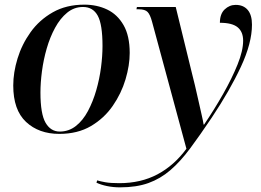

<svg xmlns="http://www.w3.org/2000/svg" viewBox="-20 -566 1123 826"><path d="M235 10Q147 10 92 -41.5Q37 -93 37 -198Q37 -254 55.5 -314.5Q74 -375 111.5 -427.5Q149 -480 207 -513Q265 -546 343 -546Q397 -546 441 -525Q485 -504 511.5 -458Q538 -412 538 -338Q538 -285 520 -224.5Q502 -164 465 -110.5Q428 -57 371 -23.5Q314 10 235 10ZM237 0Q276 0 306.5 -24Q337 -48 358.5 -88.5Q380 -129 394 -177.5Q408 -226 414.5 -275.5Q421 -325 421 -368Q421 -461 400.5 -498.5Q380 -536 337 -536Q299 -536 269 -511.5Q239 -487 217 -446.5Q195 -406 181 -357.5Q167 -309 160.5 -259.5Q154 -210 154 -168Q154 -76 176 -38Q198 0 237 0ZM496 240Q467 240 440.5 234.5Q414 229 395 220L398 210Q411 214 433 218Q455 222 493 222Q586 222 657.5 184Q729 146 782 74L634 -473Q626 -503 615 -514.5Q604 -526 577 -526H567L569 -536H736L806 -250Q811 -231 818.5 -199.5Q826 -168 833.5 -134Q841 -100 847.5 -72Q854 -44 856 -30H858Q902 -95 940 -162Q978 -229 1002 -288.5Q1026 -348 1026 -391Q1026 -429 1002.5 -448.5Q979 -468 926 -468Q926 -506 946.5 -525.5Q967 -545 994 -545Q1027 -545 1045.5 -523.5Q1064 -502 1064 -460Q1064 -381 1016.5 -279Q969 -177 891 -60Q840 16 798 72.5Q756 129 713 166Q670 203 618.5 221.5Q567 240 496 240Z"/></svg>

Font: Noto Serif Display Medium
Style: Italic
Weight: 500
Italic angle: -12°
Designer: Monotype Design Team
Foundry: Monotype Imaging Inc.
Version: Version 2.009